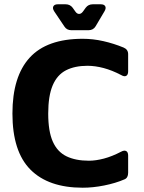

<svg xmlns="http://www.w3.org/2000/svg" viewBox="-20 -863 670 896"><path d="M366 13Q206 13 122 -71.5Q38 -156 38 -333Q38 -506 118.5 -594Q199 -682 366 -682Q414 -682 462.5 -671Q511 -660 557 -641Q578 -632 578 -610V-530Q578 -514 569 -509Q560 -504 545 -513Q503 -535 463.5 -545.5Q424 -556 388 -556Q329 -556 288 -535Q247 -514 226 -465Q205 -416 205 -333Q205 -250 226.5 -202Q248 -154 290.5 -133.5Q333 -113 395 -113Q427 -113 465 -123Q503 -133 545 -155Q560 -163 569 -158Q578 -153 578 -137V-57Q578 -33 561 -26Q519 -8 466.5 2.5Q414 13 366 13ZM313 -722Q291 -722 280 -740L233 -810Q224 -824 229 -833.5Q234 -843 250 -843H286Q307 -843 319 -827L331 -810Q339 -798 349 -798Q359 -798 367 -809L380 -827Q392 -843 413 -843H450Q466 -843 471 -834Q476 -825 468 -811L426 -740Q415 -722 393 -722Z"/></svg>

Font: Pitagon Sans
Style: Bold
Weight: 700
Designer: Travis Tran
Foundry: Pitagon
Version: Version 1.001; ttfautohint (v1.8.4.7-5d5b);gftools[0.9.26]